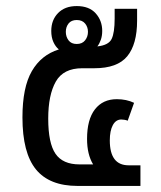

<svg xmlns="http://www.w3.org/2000/svg" viewBox="-20 -613 532 633"><path d="M236 0Q143 0 98.5 -54.5Q54 -109 54 -226Q54 -325 85 -378.5Q116 -432 174 -450Q163 -459 156 -474.5Q149 -490 149 -511Q149 -547 171.5 -570Q194 -593 233 -593Q274 -593 295.5 -569Q317 -545 317 -511Q317 -495 312.5 -482Q308 -469 301 -460Q338 -464 348 -484.5Q358 -505 358 -552V-584H432V-545Q432 -467 399.5 -427.5Q367 -388 291 -388H251Q189 -388 164 -344Q139 -300 139 -222Q139 -141 163 -106Q187 -71 242 -71H287Q267 -104 267 -155Q267 -219 293 -252.5Q319 -286 365 -286Q397 -286 422 -274L401 -215Q397 -217 390.5 -218Q384 -219 380 -219Q362 -219 352 -200.5Q342 -182 342 -150Q342 -68 404 -68H443V0ZM233 -468Q251 -468 260.5 -480Q270 -492 270 -508Q270 -524 260.5 -535.5Q251 -547 233 -547Q215 -547 206 -535.5Q197 -524 197 -508Q197 -492 206 -480Q215 -468 233 -468Z"/></svg>

Font: Noto Sans Thai UI SemCond
Style: Regular
Weight: 400
Width: 4
Designer: Monotype Design Team
Foundry: Monotype Imaging Inc.
Version: Version 2.000